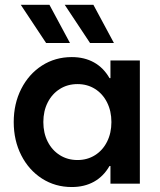

<svg xmlns="http://www.w3.org/2000/svg" viewBox="-20 -751 653 785"><path d="M435.5 -252Q435.5 -296.9 417.7 -332.3Q399.9 -367.7 368.4 -387.5Q336.9 -407.2 296.9 -407.2Q256.3 -407.2 224.6 -387.2Q192.9 -367.2 175 -332Q157.2 -296.9 157.2 -252Q157.2 -207 175 -171.9Q192.9 -136.7 224.6 -116.7Q256.3 -96.7 296.9 -96.7Q336.9 -96.7 368.4 -116.5Q399.9 -136.2 417.7 -171.6Q435.5 -207 435.5 -252ZM431.6 0V-72.3H427.7Q403.3 -29.8 364.3 -8.1Q325.2 13.7 273.4 13.7Q205.6 13.7 151.6 -21Q97.7 -55.7 66.9 -116.2Q36.1 -176.8 36.1 -252Q36.1 -327.1 66.9 -387.7Q97.7 -448.2 151.6 -482.9Q205.6 -517.6 273.4 -517.6Q325.2 -517.6 364.3 -495.8Q403.3 -474.1 427.7 -431.6H431.6V-503.9H551.8V0ZM64.9 -731.4H182.1L266.1 -575.2H168.5ZM244.6 -731.4H361.8L445.8 -575.2H348.1Z"/></svg>

Font: Wanted Sans SemiBold
Style: Regular
Weight: 600
Designer: Original Design by Kil Hyung-jin and Kang Hanbin, Wanted Lab, Inc; Hangeul from Source Han Sans by Jang Soo-young and Ka
Foundry: Wanted Lab, Inc.
Version: Version 1.003